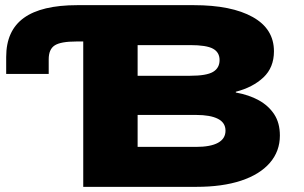

<svg xmlns="http://www.w3.org/2000/svg" viewBox="-20 -725 1178 745"><path d="M303 0V-564H276Q216 -564 192.5 -549Q169 -534 169 -495V-438H4V-504Q4 -606 72.5 -655.5Q141 -705 280 -705H732Q878 -705 960.5 -659Q1043 -613 1043 -526Q1043 -463 1002 -424.5Q961 -386 895 -369V-366Q946 -357 984 -336Q1022 -315 1044 -281.5Q1066 -248 1066 -199Q1066 -138 1027 -93Q988 -48 915.5 -24Q843 0 742 0ZM514 -155H740Q797 -155 826 -171Q855 -187 855 -218Q855 -249 825.5 -264Q796 -279 741 -279H514ZM514 -431H718Q781 -431 806.5 -446Q832 -461 832 -492Q832 -522 806.5 -536Q781 -550 718 -550H514Z"/></svg>

Font: Nunito Sans 7pt Expanded Black
Style: Regular
Weight: 900
Width: 7
Designer: Vernon Adams
Foundry: Vernon Adams
Version: Version 3.101;gftools[0.9.27]